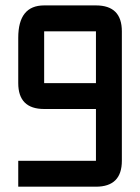

<svg xmlns="http://www.w3.org/2000/svg" viewBox="-20 -704 528 724"><path d="M341.8 0H48.8V-97.7H341.8V-293H146.5Q48.8 -293 48.8 -390.6V-561.5Q48.8 -683.6 146.5 -683.6H341.8Q439.5 -683.6 439.5 -585.9V-97.7Q439.5 0 341.8 0ZM146.5 -390.6H341.8V-585.9H146.5Z"/></svg>

Font: BabelStone Runic Norse
Style: Regular
Weight: 400
Designer: Andrew West
Foundry: BabelStone
Version: Version 3.002 March 14, 2022